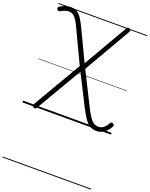

<svg xmlns="http://www.w3.org/2000/svg" viewBox="-300 -1296 1618 2075"><g transform="rotate(20 509.0 -258.5)"><path d="M858 18Q810 18 776 -4.5Q742 -27 713 -71.5Q684 -116 649 -183L476 -526L166 3Q160 13 151 15Q142 17 130 10Q119 2 117.5 -5.5Q116 -13 122 -24L448 -581L269 -959Q245 -1011 225 -1040.5Q205 -1070 184.5 -1082.5Q164 -1095 137 -1095Q117 -1095 94 -1087.5Q71 -1080 45 -1065Q34 -1060 25.5 -1062Q17 -1064 11 -1074Q6 -1084 7.5 -1092Q9 -1100 18 -1106Q47 -1126 79 -1136.5Q111 -1147 142 -1147Q173 -1147 196.5 -1138Q220 -1129 240 -1108Q260 -1087 280 -1053Q300 -1019 324 -969L487 -627L782 -1136Q788 -1148 796.5 -1149.5Q805 -1151 817 -1144Q827 -1137 829.5 -1129Q832 -1121 825 -1110L514 -573L695 -211Q721 -158 742 -123.5Q763 -89 781.5 -69Q800 -49 819 -41Q838 -33 860 -33Q893 -33 918.5 -53Q944 -73 967 -114Q973 -123 981.5 -125Q990 -127 1001 -119Q1010 -113 1012 -105Q1014 -97 1010 -90Q991 -54 967 -30.5Q943 -7 915.5 5.5Q888 18 858 18ZM0 623H1018V633H0ZM0 -20H1018V0H0ZM0 -505H1018V-500H0ZM0 -1143H1018V-1133H0Z"/></g></svg>

Font: Playwrite CL Guides
Style: Regular
Weight: 400
Designer: Veronika Burian, José Scaglione
Foundry: TypeTogether
Version: Version 1.003